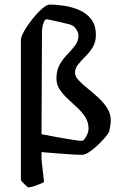

<svg xmlns="http://www.w3.org/2000/svg" viewBox="-20 -666 527 837"><path d="M196 -646Q227 -646 262 -640.5Q297 -635 328 -621Q359 -607 378.5 -581Q398 -555 398 -514Q398 -483 384.5 -460.5Q371 -438 352.5 -420Q334 -402 320.5 -385Q307 -368 307 -349Q307 -333 323 -316Q339 -299 362 -280.5Q385 -262 408 -241Q431 -220 447 -195Q463 -170 463 -141Q463 -131 460.5 -116Q458 -101 456 -92Q449 -79 434 -62Q419 -45 401 -28.5Q383 -12 366 -1.5Q349 9 337 9Q319 9 290 7Q261 5 227 2.5Q193 0 161 -3V29L172 128Q147 140 129 145.5Q111 151 105 151Q102 151 94 144Q86 137 78.5 129Q71 121 71 118V-491Q71 -506 86 -532Q101 -558 122 -584Q143 -610 163.5 -628Q184 -646 196 -646ZM163 -526 161 -81Q192 -75 229.5 -68Q267 -61 297 -56.5Q327 -52 337 -52Q345 -52 355.5 -70.5Q366 -89 366 -106Q366 -133 352 -155Q338 -177 317 -196.5Q296 -216 275 -235.5Q254 -255 240 -276.5Q226 -298 226 -324Q226 -360 240.5 -385Q255 -410 274 -429.5Q293 -449 307.5 -468Q322 -487 322 -510Q322 -525 311 -540.5Q300 -556 282 -560Q263 -565 241 -570Q219 -575 202.5 -578.5Q186 -582 182 -582Q175 -582 169 -564.5Q163 -547 163 -526Z"/></svg>

Font: Grenze Gotisch
Style: Regular
Weight: 400
Designer: Renata Polastri
Foundry: Omnibus-Type
Version: Version 1.001